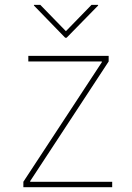

<svg xmlns="http://www.w3.org/2000/svg" viewBox="-20 -778 549 798"><path d="M77.1 0V-22.5L403.3 -519.5V-522.5H97.7V-545.9H431.6V-522.5L105.5 -25.4V-22.5H446.3V0ZM147.5 -757.8 253.9 -648.4 360.4 -757.8H387.7V-754.9L256.8 -621.1H251L121.1 -754.9V-757.8Z"/></svg>

Font: Inter Tight Thin
Style: Regular
Weight: 250
Designer: Rasmus Andersson
Foundry: rsms
Version: Version 3.004